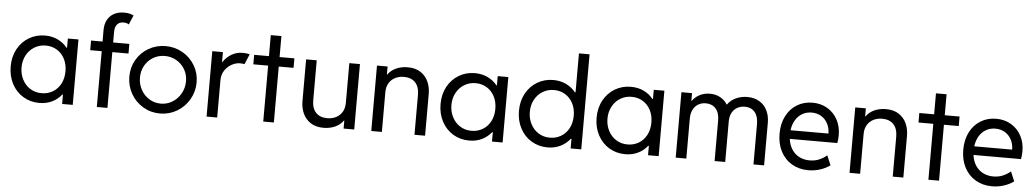

<svg xmlns="http://www.w3.org/2000/svg" viewBox="-40 -1132 8163 1513"><g transform="rotate(5 4041.5 -376.0)"><path d="M468.8 -74.2H463.9Q433.1 -35.2 388.4 -13.7Q343.8 7.8 288.1 7.8Q217.8 7.8 160.9 -26.4Q104 -60.5 71.5 -121.6Q39.1 -182.6 39.1 -259.8Q39.1 -337.4 72 -397.7Q105 -458 161.9 -491.7Q218.8 -525.4 288.1 -525.4Q343.3 -525.4 388.2 -504.4Q433.1 -483.4 464.8 -444.3H468.8V-517.6H552.7V0H468.8ZM472.7 -258.8Q472.7 -314 450.4 -356.9Q428.2 -399.9 388.9 -423.6Q349.6 -447.3 300.8 -447.3Q251.5 -447.3 211.4 -423.1Q171.4 -398.9 148.2 -356Q125 -313 125 -259.8Q125 -207.5 147.2 -164.1Q169.4 -120.6 209.2 -95.5Q249 -70.3 299.8 -70.3Q348.1 -70.3 387.7 -93.5Q427.2 -116.7 450 -159.7Q472.7 -202.6 472.7 -258.8Z M652.3 -517.6H743.2V-610.4Q743.2 -654.3 761 -688.2Q778.8 -722.2 812.7 -741Q846.7 -759.8 893.6 -759.8Q916.5 -759.8 934.1 -755.9Q951.7 -752 968.8 -744.1L937.5 -669.9Q921.9 -681.6 893.6 -681.6Q861.8 -681.6 844.5 -660.6Q827.1 -639.6 827.1 -601.6V-517.6H955.1V-441.4H827.1V0H743.2V-441.4H652.3Z M977.5 -261.7Q977.5 -335 1012.7 -395.3Q1047.9 -455.6 1108.6 -490.5Q1169.4 -525.4 1243.2 -525.4Q1315.4 -525.4 1376.7 -490.5Q1438 -455.6 1473.9 -395Q1509.8 -334.5 1509.8 -261.7Q1509.8 -188.5 1473.9 -126.5Q1438 -64.5 1376.7 -28.3Q1315.4 7.8 1243.2 7.8Q1169.9 7.8 1108.9 -28.3Q1047.9 -64.5 1012.7 -126.2Q977.5 -188 977.5 -261.7ZM1425.8 -263.7Q1425.8 -314.9 1401.1 -356.9Q1376.5 -398.9 1334.7 -423.1Q1293 -447.3 1243.2 -447.3Q1192.4 -447.3 1150.9 -422.9Q1109.4 -398.4 1085.4 -356Q1061.5 -313.5 1061.5 -261.7Q1061.5 -209.5 1085.4 -165.5Q1109.4 -121.6 1150.9 -95.9Q1192.4 -70.3 1243.2 -70.3Q1292.5 -70.3 1334.5 -96.2Q1376.5 -122.1 1401.1 -166.5Q1425.8 -210.9 1425.8 -263.7Z M1611.3 -517.6H1695.3V-438.5H1697.8Q1723.6 -478 1763.4 -501.7Q1803.2 -525.4 1854.5 -525.4Q1870.1 -525.4 1885.3 -523.2Q1900.4 -521 1907.2 -518.6L1873 -437.5Q1870.1 -439 1859.6 -440.2Q1849.1 -441.4 1836.9 -441.4Q1805.7 -441.4 1772.5 -423.6Q1739.3 -405.8 1717.3 -372.8Q1695.3 -339.8 1695.3 -295.9V0H1611.3Z M2059.6 -442.4H1942.4V-517.6H2059.6V-683.6H2143.6V-517.6H2260.7V-442.4H2143.6V0H2059.6Z M2353.5 -185.5V-517.6H2437.5V-203.1Q2437.5 -138.2 2469.5 -104.2Q2501.5 -70.3 2559.6 -70.3Q2598.1 -70.3 2628.9 -85.9Q2659.7 -101.6 2677.5 -131.3Q2695.3 -161.1 2695.3 -203.1V-517.6H2779.3V0H2695.3V-63.5H2692.9Q2668 -28.8 2627.2 -10.5Q2586.4 7.8 2536.1 7.8Q2474.1 7.8 2433.1 -19.8Q2392.1 -47.4 2372.8 -91.6Q2353.5 -135.7 2353.5 -185.5Z M2914.1 -517.6H2998V-454.1H3000.5Q3025.4 -488.8 3066.2 -507.1Q3106.9 -525.4 3157.2 -525.4Q3219.2 -525.4 3260.3 -497.8Q3301.3 -470.2 3320.6 -426Q3339.8 -381.8 3339.8 -332V0H3255.9V-314.5Q3255.9 -379.4 3223.9 -413.3Q3191.9 -447.3 3133.8 -447.3Q3095.2 -447.3 3064.5 -431.6Q3033.7 -416 3015.9 -386.2Q2998 -356.4 2998 -314.5V0H2914.1Z M3869.1 -74.2H3864.3Q3833.5 -35.2 3788.8 -13.7Q3744.1 7.8 3688.5 7.8Q3618.2 7.8 3561.3 -26.4Q3504.4 -60.5 3471.9 -121.6Q3439.5 -182.6 3439.5 -259.8Q3439.5 -337.4 3472.4 -397.7Q3505.4 -458 3562.3 -491.7Q3619.1 -525.4 3688.5 -525.4Q3743.7 -525.4 3788.6 -504.4Q3833.5 -483.4 3865.2 -444.3H3869.1V-517.6H3953.1V0H3869.1ZM3873 -258.8Q3873 -314 3850.8 -356.9Q3828.6 -399.9 3789.3 -423.6Q3750 -447.3 3701.2 -447.3Q3651.9 -447.3 3611.8 -423.1Q3571.8 -398.9 3548.6 -356Q3525.4 -313 3525.4 -259.8Q3525.4 -207.5 3547.6 -164.1Q3569.8 -120.6 3609.6 -95.5Q3649.4 -70.3 3700.2 -70.3Q3748.5 -70.3 3788.1 -93.5Q3827.6 -116.7 3850.3 -159.7Q3873 -202.6 3873 -258.8Z M4491.2 0V-76.2H4486.3Q4455.1 -36.6 4409.9 -14.4Q4364.7 7.8 4308.6 7.8Q4238.3 7.8 4181.4 -26.4Q4124.5 -60.5 4092 -121.6Q4059.6 -182.6 4059.6 -259.8Q4059.6 -337.4 4092.5 -397.7Q4125.5 -458 4182.4 -491.7Q4239.3 -525.4 4308.6 -525.4Q4363.8 -525.4 4408.7 -504.4Q4453.6 -483.4 4485.4 -444.3H4491.2V-752H4575.2V0ZM4493.2 -258.8Q4493.2 -314 4470.9 -356.9Q4448.7 -399.9 4409.4 -423.6Q4370.1 -447.3 4321.3 -447.3Q4272 -447.3 4231.9 -423.1Q4191.9 -398.9 4168.7 -356Q4145.5 -313 4145.5 -259.8Q4145.5 -207.5 4167.7 -164.1Q4189.9 -120.6 4229.7 -95.5Q4269.5 -70.3 4320.3 -70.3Q4368.7 -70.3 4408.2 -93.5Q4447.8 -116.7 4470.5 -159.7Q4493.2 -202.6 4493.2 -258.8Z M5103.5 -74.2H5098.6Q5067.9 -35.2 5023.2 -13.7Q4978.5 7.8 4922.9 7.8Q4852.5 7.8 4795.7 -26.4Q4738.8 -60.5 4706.3 -121.6Q4673.8 -182.6 4673.8 -259.8Q4673.8 -337.4 4706.8 -397.7Q4739.7 -458 4796.6 -491.7Q4853.5 -525.4 4922.9 -525.4Q4978 -525.4 5022.9 -504.4Q5067.9 -483.4 5099.6 -444.3H5103.5V-517.6H5187.5V0H5103.5ZM5107.4 -258.8Q5107.4 -314 5085.2 -356.9Q5063 -399.9 5023.7 -423.6Q4984.4 -447.3 4935.5 -447.3Q4886.2 -447.3 4846.2 -423.1Q4806.2 -398.9 4783 -356Q4759.8 -313 4759.8 -259.8Q4759.8 -207.5 4782 -164.1Q4804.2 -120.6 4844 -95.5Q4883.8 -70.3 4934.6 -70.3Q4982.9 -70.3 5022.5 -93.5Q5062 -116.7 5084.7 -159.7Q5107.4 -202.6 5107.4 -258.8Z M5322.3 -517.6H5406.2V-456.1H5408.7Q5432.1 -489.3 5468.3 -507.3Q5504.4 -525.4 5547.9 -525.4Q5593.8 -525.4 5629.6 -505.6Q5665.5 -485.8 5685.5 -452.1H5688Q5713.4 -488.3 5754.6 -506.8Q5795.9 -525.4 5843.8 -525.4Q5899.9 -525.4 5940.2 -500.7Q5980.5 -476.1 6001 -433.6Q6021.5 -391.1 6021.5 -337.9V0H5937.5V-320.3Q5937.5 -381.8 5908.7 -414.6Q5879.9 -447.3 5830.1 -447.3Q5798.3 -447.3 5772 -433.1Q5745.6 -418.9 5729.7 -390.4Q5713.9 -361.8 5713.9 -320.3V0H5629.9V-320.3Q5629.9 -381.8 5600.6 -414.6Q5571.3 -447.3 5521.5 -447.3Q5489.7 -447.3 5463.6 -432.6Q5437.5 -418 5421.9 -388.4Q5406.2 -358.9 5406.2 -316.4V0H5322.3Z M6121.1 -259.8Q6121.1 -339.4 6152.1 -399.7Q6183.1 -460 6237.3 -492.7Q6291.5 -525.4 6359.4 -525.4Q6425.3 -525.4 6477.1 -494.9Q6528.8 -464.4 6557.9 -410.4Q6586.9 -356.4 6586.9 -288.1Q6586.9 -257.8 6581.1 -225.6H6205.1Q6210.9 -178.7 6233.4 -143.6Q6255.9 -108.4 6292.2 -89.4Q6328.6 -70.3 6375 -70.3Q6417.5 -70.3 6451.4 -85.2Q6485.4 -100.1 6510.7 -122.1L6543 -45.9Q6510.7 -22 6465.8 -7.1Q6420.9 7.8 6371.1 7.8Q6298.8 7.8 6241.9 -25.1Q6185.1 -58.1 6153.1 -118.9Q6121.1 -179.7 6121.1 -259.8ZM6504.9 -293.9Q6504.9 -335.9 6487.1 -371.1Q6469.2 -406.2 6436 -426.8Q6402.8 -447.3 6359.4 -447.3Q6318.8 -447.3 6285.9 -428.5Q6252.9 -409.7 6231.9 -375Q6210.9 -340.3 6205.1 -293.9Z M6697.3 -517.6H6781.2V-454.1H6783.7Q6808.6 -488.8 6849.4 -507.1Q6890.1 -525.4 6940.4 -525.4Q7002.4 -525.4 7043.5 -497.8Q7084.5 -470.2 7103.8 -426Q7123 -381.8 7123 -332V0H7039.1V-314.5Q7039.1 -379.4 7007.1 -413.3Q6975.1 -447.3 6917 -447.3Q6878.4 -447.3 6847.7 -431.6Q6816.9 -416 6799.1 -386.2Q6781.2 -356.4 6781.2 -314.5V0H6697.3Z M7321.3 -442.4H7204.1V-517.6H7321.3V-683.6H7405.3V-517.6H7522.5V-442.4H7405.3V0H7321.3Z M7574.2 -259.8Q7574.2 -339.4 7605.2 -399.7Q7636.2 -460 7690.4 -492.7Q7744.6 -525.4 7812.5 -525.4Q7878.4 -525.4 7930.2 -494.9Q7981.9 -464.4 8011 -410.4Q8040 -356.4 8040 -288.1Q8040 -257.8 8034.2 -225.6H7658.2Q7664.1 -178.7 7686.5 -143.6Q7709 -108.4 7745.4 -89.4Q7781.7 -70.3 7828.1 -70.3Q7870.6 -70.3 7904.5 -85.2Q7938.5 -100.1 7963.9 -122.1L7996.1 -45.9Q7963.9 -22 7918.9 -7.1Q7874 7.8 7824.2 7.8Q7752 7.8 7695.1 -25.1Q7638.2 -58.1 7606.2 -118.9Q7574.2 -179.7 7574.2 -259.8ZM7958 -293.9Q7958 -335.9 7940.2 -371.1Q7922.4 -406.2 7889.2 -426.8Q7856 -447.3 7812.5 -447.3Q7772 -447.3 7739 -428.5Q7706.1 -409.7 7685.1 -375Q7664.1 -340.3 7658.2 -293.9Z"/></g></svg>

Font: Reddit Sans Chocolate
Style: Regular
Weight: 400
Designer: Stephen Hutchings
Foundry: Reddit
Version: Version 1.013